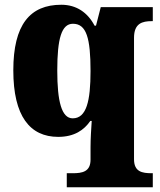

<svg xmlns="http://www.w3.org/2000/svg" viewBox="-20 -566 672 808"><path d="M261 222H623V163H619C578 163 544 157 544 104V-407C544 -468 579 -477 619 -477H623V-536H404L384 -458H378C349 -513 302 -546 238 -546C106 -546 36 -462 36 -270C36 -77 106 10 225 10C293 10 334 -19 360 -57H366C364 -27 361 17 361 54V106C361 157 326 163 286 163H261ZM286 -68C239 -68 221 -140 221 -269C221 -404 239 -466 287 -466C344 -466 361 -405 361 -267C361 -141 344 -68 286 -68Z"/></svg>

Font: Noto Serif Georgian SemiCondensed Black
Style: Regular
Weight: 900
Width: 4
Designer: Monotype Design Team, Akaki Razmadze
Foundry: Google LLC
Version: Version 2.003